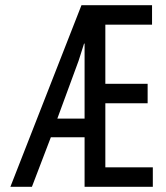

<svg xmlns="http://www.w3.org/2000/svg" viewBox="-20 -720 640 740"><path d="M304 -552 283 -486 201 -263H306V-552ZM306 -191H176L103 0H20L294 -700H566V-625H386V-397H549V-322H386V-75H569V0H306Z"/></svg>

Font: PT Mono
Style: Regular
Weight: 400
Monospace: yes
Designer: A.Korolkova, I.Chaeva
Foundry: ParaType Ltd
Version: Version 1.001W OFL